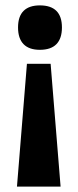

<svg xmlns="http://www.w3.org/2000/svg" viewBox="-20 -560 290 713"><path d="M80 -323H168L205 133H43ZM128 -540Q210 -540 210 -458Q210 -417 189.5 -396Q169 -375 128 -375Q88 -375 67.5 -396Q47 -417 47 -458Q47 -499 67.5 -519.5Q88 -540 128 -540Z"/></svg>

Font: Bricolage Grotesque 36pt SemiCondensed
Style: Bold
Weight: 700
Width: 4
Designer: Mathieu Triay
Foundry: Atelier Triay
Version: Version 1.001;gftools[0.9.33.dev8+g029e19f]